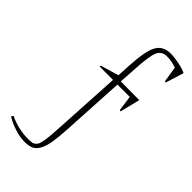

<svg xmlns="http://www.w3.org/2000/svg" viewBox="-395 -776 1081 1081"><g transform="rotate(45 145.5 -235.0)"><path d="M164.1 9.8Q160.2 77.6 153.3 118.9Q146.5 160.2 132.3 186.3Q118.2 212.4 97.7 222.2Q77.1 231.9 44.9 231.9Q8.3 231.9 -33.4 219.2Q-75.2 206.5 -111.8 184.1L-104 171.9Q-69.3 189 -27.3 198.2Q14.6 207.5 51.8 206.1Q67.9 205.6 77.4 203.9Q86.9 202.1 95.2 194.8Q103.5 187.5 107.7 178Q111.8 168.5 115.7 147Q119.6 125.5 121.6 101.1Q123.5 76.7 126 34.2L148.9 -367.2H43.9L42 -375L151.9 -407.2L155.8 -480Q162.1 -607.9 187.5 -655Q212.9 -702.1 273.9 -702.1Q303.7 -702.1 342.8 -694.1Q381.8 -686 402.8 -674.8L369.1 -566.9L360.8 -568.8L346.2 -662.1Q304.7 -677.2 267.1 -675.8Q228 -674.3 213.4 -640.1Q198.7 -606 192.9 -503.9L186 -392.1L334 -391.1L304.2 -272L295.9 -273.9L283.2 -366.2H185.1Z"/></g></svg>

Font: Halibut Cnd Thin
Style: Regular
Weight: 250
Width: 3
Designer: Matteo Maggi
Foundry: Collletttivo
Version: Version 3.080 | FøM Fix